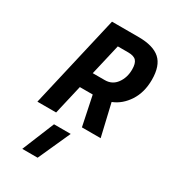

<svg xmlns="http://www.w3.org/2000/svg" viewBox="-233 -798 1093 1225"><g transform="rotate(30 314.0 -185.5)"><path d="M229 72H352L245 309H132ZM222 -680H418Q526 -680 577 -634.5Q628 -589 628 -486Q628 -393 585 -327Q542 -261 476 -235L531 0H393L348 -216H253L203 0H65ZM369 -334Q423 -334 454.5 -377Q486 -420 486 -480Q486 -524 469 -543Q452 -562 410 -562H333L280 -334Z"/></g></svg>

Font: Cairo
Style: Bold Italic
Weight: 700
Italic angle: -13°
Designer: Mohamed Gaber, Accademia di Belle Arti di Urbino and others
Foundry: Kief Type Foundry, Accademia di Belle Arti di Urbino and others
Version: Version 3.011